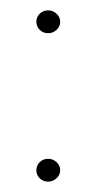

<svg xmlns="http://www.w3.org/2000/svg" viewBox="-20 -345 186 370"><path d="M73 -281Q63 -281 56.5 -287.5Q50 -294 50 -303Q50 -312 56.5 -318.5Q63 -325 73 -325Q82 -325 89 -318.5Q96 -312 96 -303Q96 -294 89 -287.5Q82 -281 73 -281ZM73 5Q63 5 56.5 -1.5Q50 -8 50 -17Q50 -26 56.5 -32.5Q63 -39 73 -39Q82 -39 89 -32.5Q96 -26 96 -17Q96 -8 89 -1.5Q82 5 73 5Z"/></svg>

Font: Alumni Sans Thin
Style: Regular
Weight: 100
Designer: Robert E. Leuschke
Foundry: Robert E. Leuschke
Version: Version 1.018